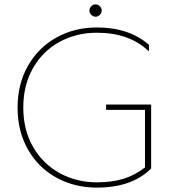

<svg xmlns="http://www.w3.org/2000/svg" viewBox="-20 -839 768 874"><path d="M415 -819Q426 -819 434.5 -810.5Q443 -802 443 -791Q443 -780 434.5 -771.5Q426 -763 415 -763Q404 -763 395.5 -771.5Q387 -780 387 -791Q387 -802 395.5 -810.5Q404 -819 415 -819ZM421 15Q319 15 236.5 -30.5Q154 -76 107 -159Q60 -242 60 -349Q60 -456 107 -539Q154 -622 236.5 -668Q319 -714 421 -714Q568 -714 658 -635V-605Q570 -690 421 -690Q327 -690 250.5 -648Q174 -606 130 -528.5Q86 -451 86 -349Q86 -247 131 -169.5Q176 -92 252.5 -50.5Q329 -9 421 -9Q489 -9 541.5 -25Q594 -41 640 -77V-339H463V-363H668V-72Q581 15 421 15Z"/></svg>

Font: Prompt Thin
Style: Regular
Weight: 100
Designer: Katatrad Team
Foundry: CadsonDemak
Version: Version 1.030